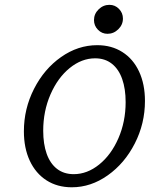

<svg xmlns="http://www.w3.org/2000/svg" viewBox="-20 -771 661 802"><path d="M79.8 -222.6Q79.8 -316.9 122.2 -400Q164.5 -483.1 235.1 -532.7Q305.6 -582.3 386.3 -582.3Q446 -582.3 491.1 -553.6Q536.3 -525 560.9 -472.2Q585.5 -419.4 585.5 -349.2Q585.5 -254.8 543.1 -171.8Q500.8 -88.7 430.2 -38.7Q359.7 11.3 279.8 11.3Q219.4 11.3 174.2 -17.7Q129 -46.8 104.4 -99.6Q79.8 -152.4 79.8 -222.6ZM504.8 -344.4Q504.8 -400 490.3 -441.1Q475.8 -482.3 447.2 -504.8Q418.5 -527.4 377.4 -527.4Q321 -527.4 271 -486.7Q221 -446 190.7 -376.2Q160.5 -306.5 160.5 -225Q160.5 -169.4 175 -128.6Q189.5 -87.9 218.1 -65.7Q246.8 -43.5 287.9 -43.5Q344.4 -43.5 394.4 -83.9Q444.4 -124.2 474.6 -193.5Q504.8 -262.9 504.8 -344.4ZM372.6 -687.1Q372.6 -712.9 391.9 -731.9Q411.3 -750.8 437.1 -750.8Q460.5 -750.8 477 -733.9Q493.5 -716.9 493.5 -693.5Q493.5 -667.7 474.2 -648.8Q454.8 -629.8 429 -629.8Q405.6 -629.8 389.1 -646.8Q372.6 -663.7 372.6 -687.1Z"/></svg>

Font: Playfair Micro SmCond SmLight
Style: Italic
Weight: 360
Width: 4
Italic angle: -15.6°
Designer: Claus Eggers Sørensen
Foundry: Claus Eggers Sørensen
Version: Version 2.203;Glyphs 3.3 (3326)